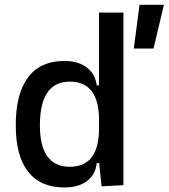

<svg xmlns="http://www.w3.org/2000/svg" viewBox="-20 -786 716 815"><path d="M253.4 9.8Q151.9 9.8 99.4 -57.1Q46.9 -124 46.9 -253.9Q46.9 -388.7 99.4 -458Q151.9 -527.3 253.4 -527.3Q311.5 -527.3 347.9 -500Q384.3 -472.7 390.6 -423.8H400.4V-732.4H503.9V0L411.1 4.9L400.9 -93.8H390.6Q385.7 -44.9 349.4 -17.6Q313 9.8 253.4 9.8ZM400.4 -241.2V-276.4Q400.4 -439.5 276.4 -439.5Q149.4 -439.5 149.4 -253.9Q149.4 -78.1 276.4 -78.1Q400.4 -78.1 400.4 -241.2ZM547.9 -580.1 572.3 -765.6H675.8L631.8 -580.1Z"/></svg>

Font: Cascadia Code NF
Style: Regular
Weight: 400
Monospace: yes
Designer: Aaron Bell
Foundry: Saja Typeworks
Version: Version 2404.023; ttfautohint (v1.8.4)